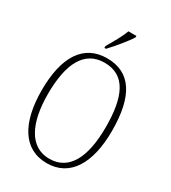

<svg xmlns="http://www.w3.org/2000/svg" viewBox="-223 -1043 1036 1165"><g transform="rotate(30 295.0 -460.5)"><path d="M249 -784V-771H260C301 -814 360 -886 381 -921V-931H325C309 -886 279 -836 249 -784ZM295 10C457 10 541 -130 541 -358C541 -599 463 -725 296 -725C131 -725 48 -592 48 -359C48 -134 129 10 295 10ZM295 -21C159 -21 92 -152 92 -358C92 -570 155 -694 296 -694C443 -694 497 -570 497 -358C497 -149 434 -21 295 -21Z"/></g></svg>

Font: Noto Serif Hebrew Condensed ExtraLight
Style: Regular
Weight: 200
Width: 3
Designer: Monotype Design Team
Foundry: Monotype Imaging Inc.
Version: Version 2.004